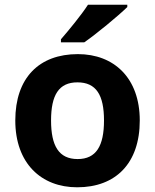

<svg xmlns="http://www.w3.org/2000/svg" viewBox="-20 -786 659 816"><path d="M521 -756V-766H354C325 -721 271 -656 239 -619V-606H338C389 -641 483 -719 521 -756ZM574 -274C574 -455 464 -556 311 -556C146 -556 45 -455 45 -274C45 -92 155 10 308 10C472 10 574 -92 574 -274ZM197 -274C197 -382 230 -436 309 -436C389 -436 422 -382 422 -274C422 -166 389 -110 310 -110C230 -110 197 -166 197 -274Z"/></svg>

Font: Noto Sans Malayalam
Style: Bold
Weight: 700
Designer: Jelle Bosma - Monotype Design Team
Foundry: Monotype Imaging Inc.
Version: Version 2.104